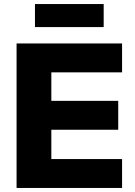

<svg xmlns="http://www.w3.org/2000/svg" viewBox="-20 -930 669 950"><path d="M584 0H62V-715H584V-572H234V-143H584ZM565 -288H224V-431H565ZM493 -796H153V-910H493Z"/></svg>

Font: Wix Madefor Display ExtraBold
Style: Regular
Weight: 800
Designer: Dalton Maag Ltd
Foundry: Dalton Maag Ltd
Version: Version 3.100